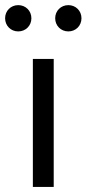

<svg xmlns="http://www.w3.org/2000/svg" viewBox="-64 -736 341 756"><path d="M65.4 0H147.5V-503.9H65.4ZM7.8 -612.3C37.1 -612.3 59.6 -634.8 59.6 -664.1C59.6 -693.4 37.1 -715.8 7.8 -715.8C-21.5 -715.8 -43.9 -693.4 -43.9 -664.1C-43.9 -634.8 -21.5 -612.3 7.8 -612.3ZM205.1 -612.3C234.4 -612.3 256.8 -634.8 256.8 -664.1C256.8 -693.4 234.4 -715.8 205.1 -715.8C175.8 -715.8 153.3 -693.4 153.3 -664.1C153.3 -634.8 175.8 -612.3 205.1 -612.3Z"/></svg>

Font: Wanted Sans
Style: Regular
Weight: 400
Designer: Original Design by Kil Hyung-jin and Kang Hanbin, Wanted Lab, Inc; Hangeul from Source Han Sans by Jang Soo-young and Ka
Foundry: Wanted Lab, Inc.
Version: Version 1.001;Glyphs 3.2 (3227)